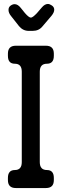

<svg xmlns="http://www.w3.org/2000/svg" viewBox="-20 -941 312 970"><path d="M60 9H212Q252 9 252 -31V-42Q252 -82 217 -82Q181 -82 181 -122V-579Q181 -619 217 -619Q252 -619 252 -659V-670Q252 -710 212 -710H60Q20 -710 20 -670V-659Q20 -619 55 -619Q90 -619 90 -579V-122Q90 -82 55 -82Q20 -82 20 -42V-31Q20 9 60 9ZM76 -809Q96 -785 125 -785H145Q176 -785 194 -807L240 -861Q254 -878 254 -892Q254 -905 242.5 -913Q231 -921 222 -921Q206 -921 191 -903L166 -874Q145 -852 136 -852Q126 -852 106 -875L85 -901Q70 -920 54 -920Q44 -920 33.5 -912.5Q23 -905 23 -891Q23 -876 35 -861Z"/></svg>

Font: WDXL Lubrifont JP N
Style: Regular
Weight: 400
Designer: [WDXL Lubrifont] Copyright 2020-2022 (c) NightFurySL2001, Skr-ZERO; [ZCOOL QingKe HuangYou] Copyright 2018-2022 (c) The 
Version: Version 2.001;hotconv 1.1.1;makeotfexe 2.6.0